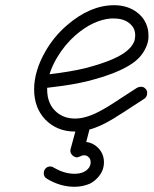

<svg xmlns="http://www.w3.org/2000/svg" viewBox="-20 -480 590 737"><path d="M302 -25Q312 -25 319.5 -17.5Q327 -10 327 0Q327 3 326 7L311 65Q337 68 356 87Q379 110 379 143Q379 177 354 203Q341 217 325 225Q297 237 266 237Q211 237 160 206Q148 199 148 185Q148 174 155 166.5Q162 159 173 159Q180 159 186 163Q226 187 266 187Q305 187 322 163Q328 153 328 143Q328 131 321 124Q313 116 304 116Q295 116 289 120L280 123Q278 124 274.5 124Q271 124 265.5 121.5Q260 119 256 114Q250 107 250 98Q250 95 251 92L278 -7Q283 -25 302 -25ZM499 -344Q499 -362 491 -375Q468 -409 418 -409Q412 -409 405 -409Q337 -403 270 -345Q228 -308 199 -259Q180 -227 170 -195Q253 -205 306 -218Q411 -245 457 -277Q486 -297 496 -323Q499 -334 499 -344ZM161 -137Q161 -79 199 -48Q227 -25 268 -25H274Q317 -27 372 -58Q397 -72 418 -86Q439 -100 451 -107.5Q463 -115 506 -143Q513 -147 522 -147Q531 -147 538 -140Q545 -133 545 -124Q545 -108 534 -101Q490 -73 477 -64Q464 -55 456.5 -50.5Q449 -46 438 -39Q417 -25 397 -14Q331 23 276 25H268Q199 25 154 -21Q111 -66 111 -137Q111 -208 155 -284Q188 -341 237 -383Q326 -460 418 -460Q462 -460 495 -440Q538 -414 548 -366Q550 -355 550 -340Q550 -325 545 -310Q529 -264 487 -236Q432 -198 318 -169Q262 -155 185 -146L161 -143Q161 -140 161 -137Z"/></svg>

Font: TT2020Base
Style: Italic
Weight: 400
Italic angle: -15°
Version: Version 0.2.000